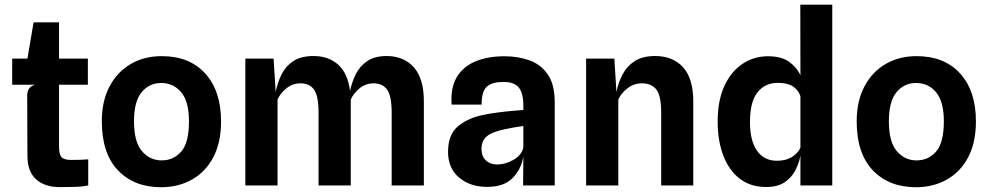

<svg xmlns="http://www.w3.org/2000/svg" viewBox="-20 -798 4255 826"><path d="M238.5 7Q172 7 135 -26.8Q98 -60.5 98 -127.5L97 -387Q97 -425 131.5 -433.5H32.5V-546H98L124.5 -702H234V-546H358V-433.5H234V-167Q234 -134.5 244.5 -122.2Q255 -110 285 -110Q308.5 -110 326.5 -110.5Q344.5 -111 359.5 -112.5V-0.5Q338 5 304.5 6Q271 7 238.5 7Z M673.5 7.5Q557 7.5 487.5 -65.2Q418 -138 418 -276Q418 -363 451.2 -426Q484.5 -489 542.8 -522.8Q601 -556.5 675.5 -556.5Q795.5 -556.5 863.2 -481.5Q931 -406.5 931 -276Q931 -184 897.2 -120.8Q863.5 -57.5 805 -25Q746.5 7.5 673.5 7.5ZM675.5 -108Q726.5 -108 759.8 -146Q793 -184 793 -276Q793 -361.5 759.5 -401.2Q726 -441 673.5 -441Q622.5 -441 589.5 -401.5Q556.5 -362 556.5 -276Q556.5 -188 590.5 -148Q624.5 -108 675.5 -108Z M1035.5 0V-546H1157L1166 -402.5Q1174 -443.5 1191.8 -478.8Q1209.5 -514 1242.5 -535.5Q1275.5 -557 1329 -557Q1393 -557 1434.5 -520.2Q1476 -483.5 1486 -406.5Q1493.5 -445 1511 -479.5Q1528.5 -514 1560.5 -535.5Q1592.5 -557 1643.5 -557Q1716.5 -557 1760 -508.8Q1803.5 -460.5 1803.5 -361.5V0H1665V-311.5Q1665 -386 1645.2 -412.8Q1625.5 -439.5 1588 -439.5Q1553.5 -439.5 1527.5 -418.5Q1501.5 -397.5 1489 -370V0H1350.5V-311.5Q1350.5 -386 1330.8 -412.8Q1311 -439.5 1273.5 -439.5Q1239 -439.5 1212.8 -418.5Q1186.5 -397.5 1174 -370V0Z M2075.5 6Q2003 6 1955.2 -34Q1907.5 -74 1907.5 -144.5Q1907.5 -218 1949.2 -253.8Q1991 -289.5 2058 -303.5Q2089 -310 2122.2 -314.2Q2155.5 -318.5 2184.5 -321Q2213.5 -323.5 2231.5 -325V-343.5Q2231.5 -397 2212 -421.2Q2192.5 -445.5 2145 -445.5Q2099 -445.5 2075.5 -426.2Q2052 -407 2052 -348H1923Q1917.5 -419.5 1944.8 -465.5Q1972 -511.5 2025.2 -533.8Q2078.5 -556 2150.5 -556Q2207 -556 2256.2 -539Q2305.5 -522 2336 -478.8Q2366.5 -435.5 2366.5 -357V0H2230.5L2231.5 -125Q2222.5 -70 2185.2 -32Q2148 6 2075.5 6ZM2117.5 -90.5Q2155 -90.5 2189.8 -110.8Q2224.5 -131 2231.5 -163.5V-256Q2211.5 -253.5 2187.8 -249.2Q2164 -245 2147 -241Q2094.5 -229.5 2073 -210.5Q2051.5 -191.5 2051.5 -157Q2051.5 -126 2070 -108.2Q2088.5 -90.5 2117.5 -90.5Z M2501.5 0V-546H2623L2632 -402Q2640 -443 2658.5 -478.2Q2677 -513.5 2710.8 -535.2Q2744.5 -557 2798.5 -557Q2874.5 -557 2918.5 -508.8Q2962.5 -460.5 2962.5 -361.5V0H2824.5V-311.5Q2824.5 -386 2803.8 -412.8Q2783 -439.5 2741.5 -439.5Q2707 -439.5 2679.8 -418.5Q2652.5 -397.5 2640 -370V0Z M3276 6.5Q3209 6.5 3162.5 -29.2Q3116 -65 3091.8 -128.5Q3067.5 -192 3067.5 -275.5Q3067.5 -366 3096.5 -428.5Q3125.5 -491 3174.5 -523.5Q3223.5 -556 3283.5 -556Q3344 -556 3377.5 -530.2Q3411 -504.5 3423.5 -473.5L3423 -778H3560.5V0H3423.5V-127.5L3423 -125.5Q3417 -94.5 3401 -64Q3385 -33.5 3355 -13.5Q3325 6.5 3276 6.5ZM3206.5 -273Q3206.5 -192 3237 -149.2Q3267.5 -106.5 3321 -106.5Q3367 -106.5 3393 -126.8Q3419 -147 3423 -163L3423.5 -162V-385.5L3423 -385Q3416 -409 3392.8 -425.2Q3369.5 -441.5 3326 -441.5Q3271.5 -441.5 3239 -401Q3206.5 -360.5 3206.5 -273Z M3921 7.5Q3804.5 7.5 3735 -65.2Q3665.5 -138 3665.5 -276Q3665.5 -363 3698.8 -426Q3732 -489 3790.2 -522.8Q3848.5 -556.5 3923 -556.5Q4043 -556.5 4110.8 -481.5Q4178.5 -406.5 4178.5 -276Q4178.5 -184 4144.8 -120.8Q4111 -57.5 4052.5 -25Q3994 7.5 3921 7.5ZM3923 -108Q3974 -108 4007.2 -146Q4040.5 -184 4040.5 -276Q4040.5 -361.5 4007 -401.2Q3973.5 -441 3921 -441Q3870 -441 3837 -401.5Q3804 -362 3804 -276Q3804 -188 3838 -148Q3872 -108 3923 -108Z"/></svg>

Font: Spline Sans SemiBold
Style: Regular
Weight: 600
Designer: Eben Sorkin, Mirko Velimirovic
Foundry: Sorkin Type
Version: Version 1.000; ttfautohint (v1.8.3)